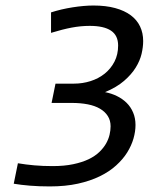

<svg xmlns="http://www.w3.org/2000/svg" viewBox="-20 -667 590 696"><path d="M160.2 8.8Q122.1 8.8 88.9 6.1Q55.7 3.4 29.8 -1L44.9 -75.2Q73.7 -70.3 104.7 -67.6Q135.7 -64.9 170.9 -64.9Q213.4 -64.9 245.6 -71.8Q277.8 -78.6 301.3 -89.8Q324.7 -101.1 340.1 -116Q355.5 -130.9 364.5 -146.7Q373.5 -162.6 377.2 -178.7Q380.9 -194.8 380.9 -209Q380.9 -230.5 370.8 -246.3Q360.8 -262.2 342.5 -272.9Q324.2 -283.7 298.1 -288.8Q272 -293.9 240.2 -293.9H167L181.2 -363.8H248Q279.3 -363.8 308.3 -373Q337.4 -382.3 359.6 -400.1Q381.8 -418 395 -443.6Q408.2 -469.2 408.2 -502Q408.2 -538.6 382.3 -555.9Q356.4 -573.2 305.2 -573.2Q272.9 -573.2 239.5 -566.9Q206.1 -560.5 165 -547.9V-622.1Q183.1 -627.9 202.9 -632.6Q222.7 -637.2 242.9 -640.4Q263.2 -643.6 282.5 -645.3Q301.8 -647 318.8 -647Q363.8 -647 397.7 -637.7Q431.6 -628.4 454.1 -611.6Q476.6 -594.7 487.8 -571Q499 -547.4 499 -518.1Q499 -496.6 493.2 -471.7Q487.3 -446.8 471.9 -421.9Q456.5 -397 429.7 -373.8Q402.8 -350.6 360.8 -333Q383.8 -328.6 403.8 -318.8Q423.8 -309.1 439 -294.2Q454.1 -279.3 462.6 -259Q471.2 -238.8 471.2 -213.9Q471.2 -190.4 463.9 -164.8Q456.5 -139.2 441.2 -114.5Q425.8 -89.8 401.1 -67.4Q376.5 -44.9 342 -28.1Q307.6 -11.2 262.5 -1.2Q217.3 8.8 160.2 8.8Z"/></svg>

Font: Code New Roman
Style: Italic
Weight: 400
Italic angle: -11°
Monospace: yes
Designer: Sam Radian
Foundry: Code New Roman
Version: Version 1.508 October 19, 2014